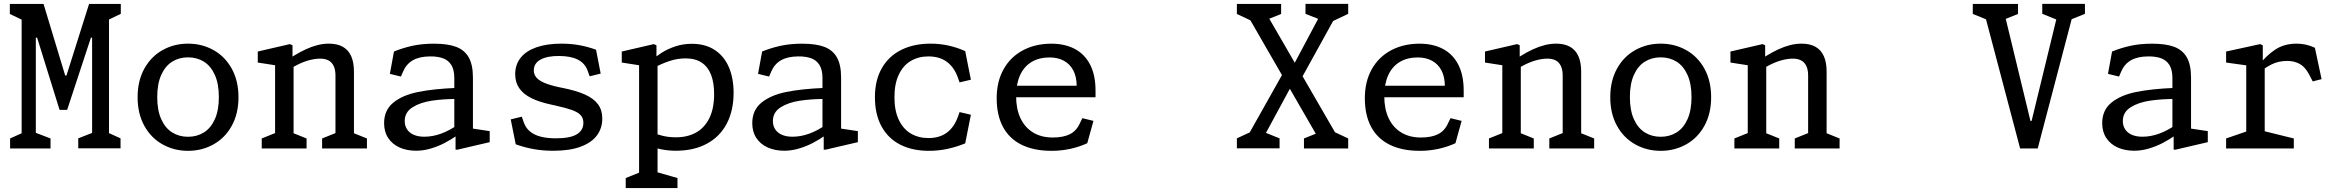

<svg xmlns="http://www.w3.org/2000/svg" viewBox="-20 -750 11820 970"><path d="M31 -50.5 109.3 -85.8 89.3 -47.2V-680L109.3 -641.2L29.7 -679.5V-730H200L309.3 -368.5H315.8L430 -730H590.3V-680.2L510.7 -641.8L530.7 -680.5V-47.7L510.7 -86.5L589 -51V-0.5H375.3V-51L465.5 -86.5L445.3 -44.8V-559.8H439.3L319.2 -194.8H281L167.5 -559.8H161V-44.3L143 -85.8L235.3 -50.5V0H31Z M675.2 -258.8Q675.2 -341.7 709.2 -403.2Q743.3 -464.7 801.6 -497.1Q859.8 -529.5 930 -529.5Q1000.2 -529.5 1058.4 -497.1Q1116.7 -464.7 1150.8 -403.2Q1184.8 -341.7 1184.8 -258.8Q1184.8 -175.8 1150.8 -114.3Q1116.7 -52.8 1058.4 -20.4Q1000.2 12 930 12Q859.8 12 801.6 -20.4Q743.3 -52.8 709.2 -114.3Q675.2 -175.8 675.2 -258.8ZM1085.7 -259.7Q1085.7 -326.8 1065.2 -371.9Q1044.8 -417 1009.8 -438.7Q974.7 -460.3 930 -460.3Q885.3 -460.3 850.2 -438.7Q815.2 -417 794.8 -371.9Q774.3 -326.8 774.3 -259.7Q774.3 -192.3 794.8 -147.3Q815.2 -102.3 850.2 -80.7Q885.3 -59 930 -59Q974.7 -59 1009.8 -80.7Q1044.8 -102.3 1065.2 -147.3Q1085.7 -192.3 1085.7 -259.7Z M1607.3 -50.5 1695 -85.8 1674.8 -47.2V-368.5Q1674.8 -399 1665 -418.1Q1655.2 -437.2 1638.2 -445.5Q1621.2 -453.8 1597.8 -453.8Q1570 -453.8 1536.2 -444.2Q1502.5 -434.7 1461.5 -411.5Q1453.3 -407.2 1446.4 -403Q1439.5 -398.8 1431.3 -393.8L1434.3 -448.8Q1443.5 -455 1448.1 -457.8Q1452.7 -460.7 1461.5 -466.5Q1494.7 -487 1524.8 -500.9Q1555 -514.8 1584.2 -522.2Q1613.3 -529.5 1641.3 -529.5Q1684 -529.5 1712.2 -513.5Q1740.3 -497.5 1754.2 -466.2Q1768.2 -435 1768.2 -388V-44.3L1745.8 -85.8L1833.8 -50.5V0H1607.3ZM1302.3 -50.5 1390 -85.8 1369.8 -47.2V-448.3L1396 -416.3L1282.3 -434V-489.7L1444.5 -527.2L1457.7 -521.5V-432.7L1463.2 -425.7V-44.3L1440.8 -85.8L1528.8 -50.5V0H1302.3Z M2281.5 -74.7 2275.2 -86.5V-355.3Q2275.2 -397.3 2260.2 -421.5Q2245.2 -445.7 2218.3 -455.5Q2191.5 -465.3 2152.7 -465Q2099.7 -464.7 2066.1 -445.7Q2032.5 -426.7 2015.8 -387.2L2005.7 -363.2L1949.7 -376.8L1970.3 -489.7Q2015 -508 2063.8 -518.7Q2112.5 -529.3 2173.3 -529.3Q2242.3 -529.3 2284.8 -513.2Q2327.3 -497 2348.3 -459.7Q2369.3 -422.3 2369.3 -358.3V-77.3L2347 -103.7L2454 -87.5V-31.8L2291.8 6H2281.5ZM1920.5 -127.7Q1920.5 -193.5 1966.9 -231.4Q2013.3 -269.3 2092 -285.3Q2170.7 -301.3 2284.7 -305.8L2292.5 -250Q2221.5 -250.3 2161.9 -241.4Q2102.3 -232.5 2063.5 -207.6Q2024.7 -182.7 2024.7 -138.3Q2024.7 -114.7 2036.4 -96.7Q2048.2 -78.7 2070.3 -69Q2092.5 -59.3 2123.7 -59.3Q2165.8 -59.3 2208.6 -74.9Q2251.3 -90.5 2293.3 -120.2V-68.5L2290.5 -66.5Q2259.3 -45 2226.5 -27.8Q2193.7 -10.7 2156.5 0.4Q2119.3 11.5 2082.2 11.5Q2035.5 11.5 1998.8 -4.8Q1962.2 -21.2 1941.3 -52.6Q1920.5 -84 1920.5 -127.7Z M2585.5 -21 2560.2 -146.8 2616.2 -160.5 2626.2 -131.8Q2636 -103.7 2657.3 -86Q2678.7 -68.3 2710.9 -59.8Q2743.2 -51.3 2786.7 -51.2Q2858.7 -50.8 2893 -70.9Q2927.3 -91 2927.3 -129.5Q2927.3 -153.5 2913.2 -168.5Q2899.2 -183.5 2869.8 -194.2Q2840.3 -204.8 2784.3 -217.2L2764.7 -221.5Q2703.3 -234.7 2663.3 -254.8Q2623.3 -275 2603.1 -304.7Q2582.8 -334.3 2582.8 -375.2Q2582.8 -424 2610.7 -458.6Q2638.5 -493.2 2690.9 -511.3Q2743.3 -529.5 2816.5 -529.5Q2863.2 -529.5 2906.1 -521.9Q2949 -514.3 2991.3 -498.8L3014.7 -378.2L2959 -364.5L2948.5 -393.5Q2935.3 -430.2 2899.8 -448.5Q2864.3 -466.8 2804.8 -467.2Q2745.8 -467.7 2711.3 -449.1Q2676.8 -430.5 2676.8 -394.5Q2676.8 -373.7 2690 -358.2Q2703.2 -342.8 2730.8 -331.2Q2758.5 -319.5 2804.3 -309.5L2817.7 -306.8Q2890.5 -292.5 2934.8 -272.6Q2979.2 -252.7 3001 -223.4Q3022.8 -194.2 3022.8 -151.3Q3022.8 -102.3 2995.7 -65.8Q2968.5 -29.2 2913.2 -8.8Q2857.8 11.7 2775.5 11.7Q2720.7 11.7 2674 2.9Q2627.3 -5.8 2585.5 -21Z M3141.2 149.5 3228.8 114.2 3208.7 152.8V-448.3L3234.8 -416.3L3121.2 -434V-489.7L3283.3 -527.2L3296.5 -521V-437.3L3302 -430.3V155.7L3279.7 114.2L3402.7 149.5V200H3141.2ZM3243.7 -16V-92.8Q3248.2 -90.8 3258.8 -86.5Q3295.7 -71.7 3327.2 -64Q3358.8 -56.3 3394.5 -56.3Q3453.3 -56.3 3496.7 -80.5Q3540 -104.7 3563.9 -153.5Q3587.8 -202.3 3587.8 -274.5Q3587.8 -332 3572.4 -372.1Q3557 -412.2 3525 -433.6Q3493 -455 3443.7 -455Q3402.5 -455 3362.7 -441.8Q3322.8 -428.7 3281.2 -406.3Q3278 -404.7 3275.5 -403.2Q3273 -401.7 3270.2 -400L3266.8 -441.8Q3294.3 -465.5 3324.2 -484.3Q3354.2 -503.2 3392.6 -515.9Q3431 -528.7 3475.7 -528.7Q3544 -528.7 3591.3 -497.3Q3638.7 -466 3662.4 -410.4Q3686.2 -354.8 3686.2 -281.3Q3686.2 -192 3651.8 -125.9Q3617.3 -59.8 3551.6 -24.2Q3485.8 11.5 3394.5 11.5Q3355.5 11.5 3319.8 4.2Q3284 -3.2 3243.7 -16Z M4141.5 -74.7 4135.2 -86.5V-355.3Q4135.2 -397.3 4120.2 -421.5Q4105.2 -445.7 4078.3 -455.5Q4051.5 -465.3 4012.7 -465Q3959.7 -464.7 3926.1 -445.7Q3892.5 -426.7 3875.8 -387.2L3865.7 -363.2L3809.7 -376.8L3830.3 -489.7Q3875 -508 3923.8 -518.7Q3972.5 -529.3 4033.3 -529.3Q4102.3 -529.3 4144.8 -513.2Q4187.3 -497 4208.3 -459.7Q4229.3 -422.3 4229.3 -358.3V-77.3L4207 -103.7L4314 -87.5V-31.8L4151.8 6H4141.5ZM3780.5 -127.7Q3780.5 -193.5 3826.9 -231.4Q3873.3 -269.3 3952 -285.3Q4030.7 -301.3 4144.7 -305.8L4152.5 -250Q4081.5 -250.3 4021.9 -241.4Q3962.3 -232.5 3923.5 -207.6Q3884.7 -182.7 3884.7 -138.3Q3884.7 -114.7 3896.4 -96.7Q3908.2 -78.7 3930.3 -69Q3952.5 -59.3 3983.7 -59.3Q4025.8 -59.3 4068.6 -74.9Q4111.3 -90.5 4153.3 -120.2V-68.5L4150.5 -66.5Q4119.3 -45 4086.5 -27.8Q4053.7 -10.7 4016.5 0.4Q3979.3 11.5 3942.2 11.5Q3895.5 11.5 3858.8 -4.8Q3822.2 -21.2 3801.3 -52.6Q3780.5 -84 3780.5 -127.7Z M4400.2 -258.8Q4400.2 -344.8 4435.2 -405.8Q4470.2 -466.7 4533.5 -498.1Q4596.8 -529.5 4681 -529.5Q4728.7 -529.5 4772.4 -519.7Q4816.2 -509.8 4856.3 -491.8L4885 -347.3L4827.8 -333.7L4819.2 -358Q4800.5 -410.7 4763.4 -437.8Q4726.3 -465 4670.7 -465Q4621 -465 4582.2 -442.6Q4543.5 -420.2 4521.2 -373.8Q4498.8 -327.3 4498.8 -258.8Q4498.8 -190.2 4521.2 -143.8Q4543.5 -97.5 4582.2 -75Q4621 -52.5 4670.7 -52.5Q4726.2 -52.5 4763.2 -79.7Q4800.3 -106.8 4819.2 -159.5L4827.8 -183.8L4885 -170.3L4856.3 -25.7Q4813.3 -8 4767.4 2Q4721.5 12 4673.5 12Q4589.3 12 4528.1 -19.2Q4466.8 -50.5 4433.5 -111.4Q4400.2 -172.3 4400.2 -258.8Z M5015.3 -253.7Q5015.3 -338.2 5050.4 -400.5Q5085.5 -462.8 5148.3 -496.1Q5211.2 -529.3 5291.8 -529.3Q5359.2 -529.3 5409.3 -503.2Q5459.5 -477 5487.1 -424Q5514.7 -371 5514.7 -292.3V-258.5H5095.3V-316.8H5441L5419.5 -294.7V-314.7Q5419.5 -361.2 5402.7 -393.7Q5385.8 -426.2 5354.9 -443Q5324 -459.8 5282.8 -459.8Q5230.3 -459.8 5192.2 -437.3Q5154.2 -414.8 5133.8 -370.8Q5113.5 -326.7 5113.5 -263.7Q5113.5 -200.3 5135.2 -153.5Q5157 -106.7 5198.7 -81Q5240.3 -55.3 5298.5 -55.3Q5352.2 -55.3 5385.7 -72.3Q5419.2 -89.3 5436.7 -129.5L5448.2 -153L5504.2 -139.3L5473 -26.5Q5434.8 -8.7 5388.6 1.7Q5342.3 12 5292.7 12Q5203 12 5140.9 -18.8Q5078.8 -49.5 5047.1 -109Q5015.3 -168.5 5015.3 -253.7Z M6567.7 -50.5 6655.7 -85.8 6645.8 -42.5 6275.2 -685.2 6320.7 -636.3 6228.8 -679.5V-730H6452.3V-679.5L6364.3 -644.2L6375.7 -684.7L6747.2 -42.5L6698.2 -94.2L6791.2 -50.5V0H6567.7ZM6228.8 -51 6321.8 -94.2 6272.7 -43.7 6473.2 -400.3 6513.2 -332.5 6356.8 -43.7 6348 -89.8 6444.5 -51V-0.5H6228.8ZM6507.3 -406.7 6655.5 -685.2 6664.7 -644.7 6575.5 -680.2V-730.5H6791.2V-680.2L6699.3 -636.3L6738.2 -685.8L6547.3 -340.2Z M6875.3 -253.7Q6875.3 -338.2 6910.4 -400.5Q6945.5 -462.8 7008.3 -496.1Q7071.2 -529.3 7151.8 -529.3Q7219.2 -529.3 7269.3 -503.2Q7319.5 -477 7347.1 -424Q7374.7 -371 7374.7 -292.3V-258.5H6955.3V-316.8H7301L7279.5 -294.7V-314.7Q7279.5 -361.2 7262.7 -393.7Q7245.8 -426.2 7214.9 -443Q7184 -459.8 7142.8 -459.8Q7090.3 -459.8 7052.2 -437.3Q7014.2 -414.8 6993.8 -370.8Q6973.5 -326.7 6973.5 -263.7Q6973.5 -200.3 6995.2 -153.5Q7017 -106.7 7058.7 -81Q7100.3 -55.3 7158.5 -55.3Q7212.2 -55.3 7245.7 -72.3Q7279.2 -89.3 7296.7 -129.5L7308.2 -153L7364.2 -139.3L7333 -26.5Q7294.8 -8.7 7248.6 1.7Q7202.3 12 7152.7 12Q7063 12 7000.9 -18.8Q6938.8 -49.5 6907.1 -109Q6875.3 -168.5 6875.3 -253.7Z M7807.3 -50.5 7895 -85.8 7874.8 -47.2V-368.5Q7874.8 -399 7865 -418.1Q7855.2 -437.2 7838.2 -445.5Q7821.2 -453.8 7797.8 -453.8Q7770 -453.8 7736.2 -444.2Q7702.5 -434.7 7661.5 -411.5Q7653.3 -407.2 7646.4 -403Q7639.5 -398.8 7631.3 -393.8L7634.3 -448.8Q7643.5 -455 7648.1 -457.8Q7652.7 -460.7 7661.5 -466.5Q7694.7 -487 7724.8 -500.9Q7755 -514.8 7784.2 -522.2Q7813.3 -529.5 7841.3 -529.5Q7884 -529.5 7912.2 -513.5Q7940.3 -497.5 7954.2 -466.2Q7968.2 -435 7968.2 -388V-44.3L7945.8 -85.8L8033.8 -50.5V0H7807.3ZM7502.3 -50.5 7590 -85.8 7569.8 -47.2V-448.3L7596 -416.3L7482.3 -434V-489.7L7644.5 -527.2L7657.7 -521.5V-432.7L7663.2 -425.7V-44.3L7640.8 -85.8L7728.8 -50.5V0H7502.3Z M8115.2 -258.8Q8115.2 -341.7 8149.2 -403.2Q8183.3 -464.7 8241.6 -497.1Q8299.8 -529.5 8370 -529.5Q8440.2 -529.5 8498.4 -497.1Q8556.7 -464.7 8590.8 -403.2Q8624.8 -341.7 8624.8 -258.8Q8624.8 -175.8 8590.8 -114.3Q8556.7 -52.8 8498.4 -20.4Q8440.2 12 8370 12Q8299.8 12 8241.6 -20.4Q8183.3 -52.8 8149.2 -114.3Q8115.2 -175.8 8115.2 -258.8ZM8525.7 -259.7Q8525.7 -326.8 8505.2 -371.9Q8484.8 -417 8449.8 -438.7Q8414.7 -460.3 8370 -460.3Q8325.3 -460.3 8290.2 -438.7Q8255.2 -417 8234.8 -371.9Q8214.3 -326.8 8214.3 -259.7Q8214.3 -192.3 8234.8 -147.3Q8255.2 -102.3 8290.2 -80.7Q8325.3 -59 8370 -59Q8414.7 -59 8449.8 -80.7Q8484.8 -102.3 8505.2 -147.3Q8525.7 -192.3 8525.7 -259.7Z M9047.3 -50.5 9135 -85.8 9114.8 -47.2V-368.5Q9114.8 -399 9105 -418.1Q9095.2 -437.2 9078.2 -445.5Q9061.2 -453.8 9037.8 -453.8Q9010 -453.8 8976.2 -444.2Q8942.5 -434.7 8901.5 -411.5Q8893.3 -407.2 8886.4 -403Q8879.5 -398.8 8871.3 -393.8L8874.3 -448.8Q8883.5 -455 8888.1 -457.8Q8892.7 -460.7 8901.5 -466.5Q8934.7 -487 8964.8 -500.9Q8995 -514.8 9024.2 -522.2Q9053.3 -529.5 9081.3 -529.5Q9124 -529.5 9152.2 -513.5Q9180.3 -497.5 9194.2 -466.2Q9208.2 -435 9208.2 -388V-44.3L9185.8 -85.8L9273.8 -50.5V0H9047.3ZM8742.3 -50.5 8830 -85.8 8809.8 -47.2V-448.3L8836 -416.3L8722.3 -434V-489.7L8884.5 -527.2L8897.7 -521.5V-432.7L8903.2 -425.7V-44.3L8880.8 -85.8L8968.8 -50.5V0H8742.3Z M10004.2 -687.5 10034.2 -644.2 9946.7 -679.5V-730H10175.2V-679.5L10087.2 -644.2L10105.3 -687.5L10238 -139H10243.8L10377.7 -689.5L10385.7 -644.7L10297.7 -680.2V-730.5H10513.3V-680.2L10425.8 -644.7L10455.8 -689.5L10274.7 0H10185.8Z M10961.5 -74.7 10955.2 -86.5V-355.3Q10955.2 -397.3 10940.2 -421.5Q10925.2 -445.7 10898.3 -455.5Q10871.5 -465.3 10832.7 -465Q10779.7 -464.7 10746.1 -445.7Q10712.5 -426.7 10695.8 -387.2L10685.7 -363.2L10629.7 -376.8L10650.3 -489.7Q10695 -508 10743.8 -518.7Q10792.5 -529.3 10853.3 -529.3Q10922.3 -529.3 10964.8 -513.2Q11007.3 -497 11028.3 -459.7Q11049.3 -422.3 11049.3 -358.3V-77.3L11027 -103.7L11134 -87.5V-31.8L10971.8 6H10961.5ZM10600.5 -127.7Q10600.5 -193.5 10646.9 -231.4Q10693.3 -269.3 10772 -285.3Q10850.7 -301.3 10964.7 -305.8L10972.5 -250Q10901.5 -250.3 10841.9 -241.4Q10782.3 -232.5 10743.5 -207.6Q10704.7 -182.7 10704.7 -138.3Q10704.7 -114.7 10716.4 -96.7Q10728.2 -78.7 10750.3 -69Q10772.5 -59.3 10803.7 -59.3Q10845.8 -59.3 10888.6 -74.9Q10931.3 -90.5 10973.3 -120.2V-68.5L10970.5 -66.5Q10939.3 -45 10906.5 -27.8Q10873.7 -10.7 10836.5 0.4Q10799.3 11.5 10762.2 11.5Q10715.5 11.5 10678.8 -4.8Q10642.2 -21.2 10621.3 -52.6Q10600.5 -84 10600.5 -127.7Z M11226.5 -50.5 11348.3 -92.3 11328.2 -53.5V-448.3L11354.3 -416.3L11226.5 -434V-489.7L11398.5 -527.2L11411.8 -521V-432.7L11421.5 -425.7V-50.7L11399.2 -92.3L11568.5 -50.5V0H11226.5ZM11537.3 -442.2H11536.2Q11489.8 -442.2 11454.7 -423.9Q11419.5 -405.7 11384.8 -377.5L11384 -377L11390.5 -418.8Q11428.3 -468.7 11474.1 -499.1Q11519.8 -529.5 11582.3 -529.5Q11608 -529.5 11630.9 -524.1Q11653.8 -518.7 11675 -508.7L11708.8 -350.2L11664.2 -338.7L11646.8 -371.7Q11627 -410.7 11599.8 -426.2Q11572.7 -441.8 11537.3 -442.2Z"/></svg>

Font: Monaspace Xenon Var
Style: Regular
Weight: 400
Designer: Riley Cran and the Lettermatic Team
Version: Version 1.000 (Monaspace Xenon Var)